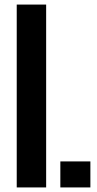

<svg xmlns="http://www.w3.org/2000/svg" viewBox="-20 -820 426 840"><path d="M53.2 0V-800H181.9V0ZM244 0V-113.8H375.4V0Z"/></svg>

Font: Big Shoulders Stencil Text SC Thin
Style: Regular
Weight: 100
Designer: Patric King
Foundry: XO Type Co
Version: Version 2.001